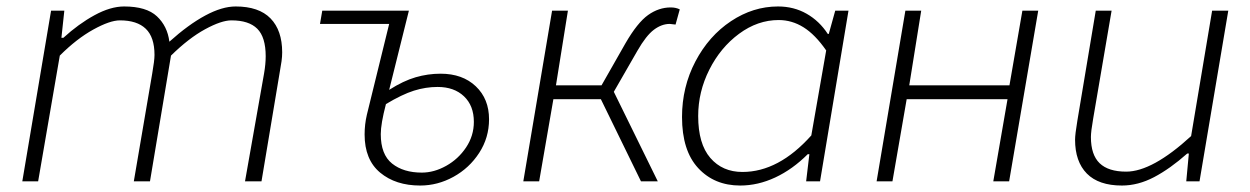

<svg xmlns="http://www.w3.org/2000/svg" viewBox="-20 -561 3867 594"><path d="M138 -528H179L170 -444H176Q223 -487 272.5 -514Q322 -541 364 -541Q433 -541 465.5 -510.5Q498 -480 504 -432Q563 -485 615 -513Q667 -541 709 -541Q781 -541 817 -504Q853 -467 853 -399Q853 -386 851 -371.5Q849 -357 846 -341L789 0H738L797 -334Q802 -363 802 -387Q802 -446 776 -472Q750 -498 696 -498Q665 -498 614.5 -470.5Q564 -443 509 -389L444 0H394L451 -334Q458 -374 458 -391Q458 -446 431 -472Q404 -498 351 -498Q320 -498 268.5 -469.5Q217 -441 165 -389L98 0H49Z M1108 -145Q1108 -176 1115 -206L1184 -487H970L977 -528H1245L1184 -283Q1228 -311 1266 -322Q1304 -333 1343 -333Q1411 -333 1452 -294Q1493 -255 1493 -192Q1493 -135 1462.5 -88Q1432 -41 1383 -14Q1334 13 1280 13Q1204 13 1156 -27Q1108 -67 1108 -145ZM1446 -184Q1446 -234 1415.5 -263Q1385 -292 1334 -292Q1297 -292 1260.5 -280.5Q1224 -269 1174 -239Q1158 -178 1158 -146Q1158 -83 1193 -55Q1228 -27 1285 -27Q1323 -27 1360.5 -48Q1398 -69 1422 -105Q1446 -141 1446 -184Z M1688 -528H1737L1700 -297H1841L1915 -427Q1952 -491 1985 -514.5Q2018 -538 2055 -538Q2071 -538 2083 -532L2070 -485Q2061 -486 2052 -487Q2027 -487 2003 -469Q1979 -451 1952 -404L1879 -277L2015 0H1963L1839 -254H1692L1648 0H1599Z M2090 -199Q2090 -292 2131.5 -371Q2173 -450 2241.5 -495.5Q2310 -541 2387 -541Q2436 -541 2475.5 -518.5Q2515 -496 2541 -456H2544L2564 -528H2605L2517 0H2474L2484 -84H2479Q2432 -37 2378.5 -12Q2325 13 2270 13Q2190 13 2140 -41Q2090 -95 2090 -199ZM2490 -142 2536 -405Q2502 -454 2466 -476.5Q2430 -499 2389 -499Q2324 -499 2266.5 -456.5Q2209 -414 2174.5 -345.5Q2140 -277 2140 -202Q2140 -116 2177.5 -72.5Q2215 -29 2277 -29Q2389 -29 2490 -142Z M2781 -528H2830L2793 -297H3103L3143 -528H3192L3102 0H3053L3097 -254H2785L2741 0H2692Z M3306 -129Q3306 -145 3313 -187L3370 -528H3419L3362 -194Q3355 -154 3355 -137Q3355 -82 3382 -56Q3409 -30 3464 -30Q3545 -30 3665 -140L3730 -528H3780L3691 0H3650L3658 -86H3653Q3600 -39 3550.5 -13Q3501 13 3451 13Q3379 13 3342.5 -24Q3306 -61 3306 -129Z"/></svg>

Font: Nebula Sans Light
Style: Regular
Weight: 300
Italic angle: -9°
Designer: Paul D. Hunt for Adobe (as Source Sans)
Foundry: Nebula Entertainment & Broadcasting LLC
Version: Version 1.010